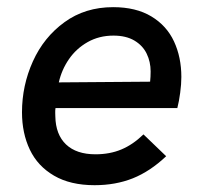

<svg xmlns="http://www.w3.org/2000/svg" viewBox="-20 -522 582 550"><path d="M43 -200.5Q43 -277 74.2 -346.2Q105.5 -415.5 164.8 -458.5Q224 -501.5 304 -501.5Q369.5 -501.5 413.5 -475Q457.5 -448.5 478.5 -403.2Q499.5 -358 499.5 -301.5Q499.5 -281 496.2 -256.5Q493 -232 488 -212.5H139Q138 -206 138.2 -198.8Q138.5 -191.5 138.5 -188.5Q139.5 -136.5 169.2 -108.2Q199 -80 253.5 -80Q294.5 -80 327.5 -93.8Q360.5 -107.5 391 -137L456 -74.5Q410 -31 360.5 -11.2Q311 8.5 251 8.5Q181.5 8.5 134.8 -18.8Q88 -46 65.5 -93.2Q43 -140.5 43 -200.5ZM410 -288Q411.5 -301.5 411.5 -317.5Q411.5 -345 400.2 -368.2Q389 -391.5 365 -405.8Q341 -420 305 -420Q264 -420 231.2 -401.5Q198.5 -383 177.5 -352.5Q156.5 -322 148.5 -286Z"/></svg>

Font: HK Grotesk Medium
Style: Italic
Weight: 500
Italic angle: -8°
Designer: Alfredo Marco Pradil
Foundry: Hanken Design Co.
Version: Version 3.004